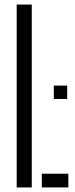

<svg xmlns="http://www.w3.org/2000/svg" viewBox="-20 -820 330 840"><path d="M53 0V-800H119V0ZM163 0V-60H279V0ZM215.5 -387V-445.5H274V-387Z"/></svg>

Font: Big Shoulders Stencil Display Thin
Style: Regular
Weight: 400
Version: Version 2.001